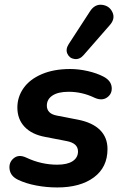

<svg xmlns="http://www.w3.org/2000/svg" viewBox="-20 -798 531 828"><path d="M58.8 -22.3Q25.7 -37.7 21.4 -67.6Q17.1 -97.5 39.1 -115.5Q61 -133.6 93.5 -118.2Q157.9 -87.8 226.6 -87.8Q270.5 -87.8 293.5 -103.1Q316.4 -118.3 316.4 -144.9Q316.4 -162.8 303.9 -174.1Q291.3 -185.3 266 -189.9L175 -207.5Q117.1 -218.1 86 -251.1Q54.9 -284.1 54.9 -334.1Q54.9 -380 81.5 -417.9Q108.1 -455.8 160 -478.1Q211.8 -500.4 283.1 -500.4Q319.2 -500.4 358.6 -491.5Q398 -482.5 427.2 -467.1Q458.7 -450.3 461.6 -422.2Q464.5 -394 442.1 -377.9Q419.6 -361.9 387.2 -376.7Q334.2 -402.2 276 -402.2Q230.7 -402.2 206.4 -386.1Q182 -370.1 182 -342.4Q182 -325.8 192.3 -314.9Q202.6 -303.9 225.3 -299.5L316.3 -281.9Q378.9 -269.6 411.3 -237.4Q443.6 -205.3 443.6 -155.1Q443.6 -76.6 384.9 -33.1Q326.3 10.4 227 10.4Q180.4 10.4 136 1.9Q91.6 -6.6 58.8 -22.3ZM276.2 -607.6 367.9 -748.8Q388.5 -780.9 420 -777.2Q451.5 -773.5 464.7 -745.7Q477.9 -717.9 454.3 -690.7L340.4 -560.2Q323.3 -540.6 301.6 -543.5Q279.8 -546.4 270.8 -565.8Q261.8 -585.1 276.2 -607.6Z"/></svg>

Font: SN Pro Thin
Style: Italic
Weight: 200
Italic angle: -9°
Designer: Tobias Whetton
Foundry: Supernotes
Version: Version 1.003;Glyphs 3.3 (3324)